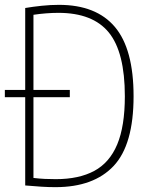

<svg xmlns="http://www.w3.org/2000/svg" viewBox="-22 -767 620 792"><path d="M207 5Q178.5 5 149.8 3.2Q121 1.5 82 -2V-734Q114.5 -739.5 150.2 -743.2Q186 -747 221 -747Q375 -747 452 -655.8Q529 -564.5 529 -370Q529 -170 446.8 -82.5Q364.5 5 207 5ZM208 -28Q303.5 -28 366.8 -62Q430 -96 461.5 -171.2Q493 -246.5 493 -370Q493 -551.5 427 -632.8Q361 -714 219 -714Q195 -714 168.8 -712Q142.5 -710 116 -706V-33Q141 -30 163 -29Q185 -28 208 -28ZM-2 -366V-396H266V-366Z"/></svg>

Font: Encode Sans Condensed Thin
Style: Regular
Weight: 100
Width: 3
Designer: Multiple Designers
Foundry: Impallari Type
Version: Version 3.000; ttfautohint (v1.8.3) -l 8 -r 50 -G 200 -x 14 